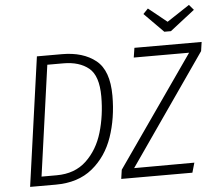

<svg xmlns="http://www.w3.org/2000/svg" viewBox="-58 -951 1149 1016"><g transform="rotate(-5 516.0 -443.0)"><path d="M537 -443Q537 -324 502.5 -224Q468 -124 392 -62Q316 0 197 0H61L157 -685H290Q402 -685 469.5 -631Q537 -577 537 -443ZM208 -636 126 -49H206Q303 -49 364 -106.5Q425 -164 451.5 -253.5Q478 -343 478 -444Q478 -554 428 -595Q378 -636 293 -636ZM545 0 552 -48 961 -634H667L675 -685H1032L1025 -637L618 -51L938 -52L923 0ZM982 -886 1006 -858 875 -756H840L738 -859L764 -886L862 -807Z"/></g></svg>

Font: Fira Sans Condensed Light
Style: Italic
Weight: 300
Width: 3
Italic angle: -8°
Designer: Carrois Corporate & Edenspiekermann AG
Foundry: Carrois Corporate GbR & Edenspiekermann AG
Version: Version 4.203